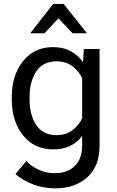

<svg xmlns="http://www.w3.org/2000/svg" viewBox="-20 -769 611 1001"><path d="M60.5 138.7 117.7 70.3Q139.2 95.2 178.2 114.5Q217.3 133.8 266.1 133.8Q332 133.8 370.1 96.2Q408.2 58.6 408.2 -9.8V-60.5Q385.7 -28.8 347.9 -9.5Q310.1 9.8 256.3 9.8Q158.7 9.8 100.1 -63.5Q41.5 -136.7 41.5 -249V-264.6Q41.5 -377 100.1 -450.2Q158.7 -523.4 256.3 -523.4Q310.1 -523.4 350.3 -501Q390.6 -478.5 410.2 -446.8H413.1L417 -513.7H499V-9.8Q499 97.7 435.1 155.3Q371.1 212.9 268.6 212.9Q205.1 212.9 151.4 191.9Q97.7 170.9 60.5 138.7ZM134.3 -249Q134.3 -170.9 168.5 -117.7Q202.6 -64.5 275.9 -64.5Q324.7 -64.5 358.9 -91.3Q393.1 -118.2 408.2 -152.3V-361.3Q393.1 -395.5 358.9 -422.4Q324.7 -449.2 275.9 -449.2Q202.6 -449.2 168.5 -396Q134.3 -342.8 134.3 -264.6ZM312 -748.5 433.1 -595.7H357.9L284.7 -673.3L211.9 -595.7H137.7L257.3 -748.5Z"/></svg>

Font: RobotoFlex
Style: Regular
Weight: 400
Designer: Berlow after Robertson
Foundry: Google
Version: Version 2.136